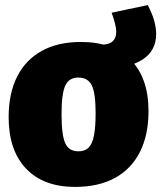

<svg xmlns="http://www.w3.org/2000/svg" viewBox="-20 -720 634 755"><path d="M275 15Q151 15 82.5 -57Q14 -129 14 -259Q14 -353 47.5 -419Q81 -485 144.5 -520Q208 -555 298 -555Q425 -555 494.5 -484Q564 -413 564 -283Q564 -189 530 -122Q496 -55 431.5 -20Q367 15 275 15ZM288 -125Q314 -125 328.5 -139.5Q343 -154 349.5 -187Q356 -220 356 -276Q356 -353 341 -384Q326 -415 288 -415Q251 -415 236.5 -383Q222 -351 222 -270Q222 -189 236.5 -157Q251 -125 288 -125ZM386 -451 379 -544Q410 -545 423.5 -558Q437 -571 437 -594Q437 -609 432 -628.5Q427 -648 419 -670L561 -700Q578 -668 586 -639.5Q594 -611 594 -586Q594 -519 538.5 -484.5Q483 -450 386 -451Z"/></svg>

Font: Bitter Thin Black
Style: Regular
Weight: 900
Version: Version 3.020